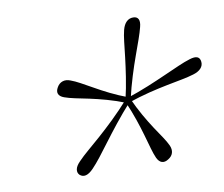

<svg xmlns="http://www.w3.org/2000/svg" viewBox="-60 -843 726 621"><g transform="rotate(-10 303.0 -532.5)"><path d="M359.5 -510H342.5Q352 -551 357.2 -585.5Q362.5 -620 365.8 -648.2Q369 -676.5 371.5 -698.5Q374 -720.5 378 -736.5Q382.5 -753.5 391.5 -762.2Q400.5 -771 413.5 -771Q426 -771 430.5 -762.2Q435 -753.5 430.5 -736.5Q426.5 -720.5 418.8 -698.5Q411 -676.5 400.8 -648.2Q390.5 -620 379.8 -585.5Q369 -551 359.5 -510ZM350.5 -517.5Q389.5 -530.5 422.2 -544Q455 -557.5 482.5 -569.8Q510 -582 531.8 -591.5Q553.5 -601 570 -606Q587 -611.5 596 -607.8Q605 -604 606 -591Q607 -579 598.5 -569.8Q590 -560.5 573 -555.5Q556.5 -550.5 534.5 -546.2Q512.5 -542 484.5 -536.5Q456.5 -531 423.2 -522.8Q390 -514.5 351.5 -501.5ZM356 -518.5 346.5 -502Q313.5 -515 283.8 -523.2Q254 -531.5 228.8 -536.8Q203.5 -542 183.2 -546.2Q163 -550.5 149 -555.5Q135 -560.5 131.2 -569.8Q127.5 -579 135 -591.5Q141.5 -603 153 -607Q164.5 -611 178.5 -605.5Q192.5 -600.5 209.5 -591.2Q226.5 -582 248 -569.8Q269.5 -557.5 296.2 -544.2Q323 -531 356 -518.5ZM345 -515 356 -505Q326.5 -472 303 -442.5Q279.5 -413 261 -388.2Q242.5 -363.5 227.5 -344.2Q212.5 -325 199.5 -311.5Q173 -284 154.5 -300Q147 -307.5 149 -318.8Q151 -330 164.5 -343.5Q177.5 -357 196 -372.8Q214.5 -388.5 238 -409.2Q261.5 -430 288.5 -456Q315.5 -482 345 -515ZM342.5 -505 358.5 -514.5Q373.5 -481.5 388.5 -455.2Q403.5 -429 417.2 -408.2Q431 -387.5 441.8 -371.5Q452.5 -355.5 458.5 -342.5Q464.5 -329 461.2 -317.8Q458 -306.5 445.5 -299Q434 -291.5 424.2 -294.5Q414.5 -297.5 408 -311Q402 -324.5 396.5 -343.8Q391 -363 384 -387.8Q377 -412.5 367 -442Q357 -471.5 342.5 -505Z"/></g></svg>

Font: Fraunces 72pt Soft Wonky ExtraLight
Style: Italic
Weight: 250
Italic angle: -16°
Version: Version 1.000;[b76b70a41]